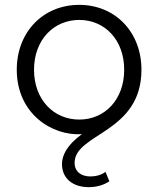

<svg xmlns="http://www.w3.org/2000/svg" viewBox="-20 -550 651 790"><path d="M345 220C377 220 406 212 430 196L414 157C398 170 374 176 352 176C315 176 287 157 287 120C287 -2 562 -2 562 -263C562 -419 453 -530 306 -530C158 -530 49 -419 49 -263C49 -83 193 10 317 2C255 47 235 90 235 125C235 183 278 220 345 220ZM306 -58C201 -58 120 -140 120 -263C120 -386 201 -468 306 -468C411 -468 491 -386 491 -263C491 -140 411 -58 306 -58Z"/></svg>

Font: Chess Sans
Style: Regular
Weight: 400
Designer: Wolf Bōese
Foundry: Wolf Bōese
Version: Version 7.223;Glyphs 3.3 (3306)